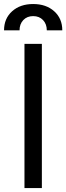

<svg xmlns="http://www.w3.org/2000/svg" viewBox="-59 -949 334 969"><path d="M152.3 -727.5V0H64.5V-727.5ZM-38.6 -795.9Q-38.6 -855.5 2.2 -892.1Q43 -928.7 108.4 -928.7Q173.8 -928.7 214.6 -892.1Q255.4 -855.5 255.4 -795.9H177.2Q177.2 -827.6 158.2 -847.7Q139.2 -867.7 108.4 -867.7Q77.6 -867.7 58.6 -847.7Q39.6 -827.6 39.6 -795.9Z"/></svg>

Font: Inter Tight
Style: Regular
Weight: 400
Designer: Rasmus Andersson
Foundry: rsms
Version: Version 3.002